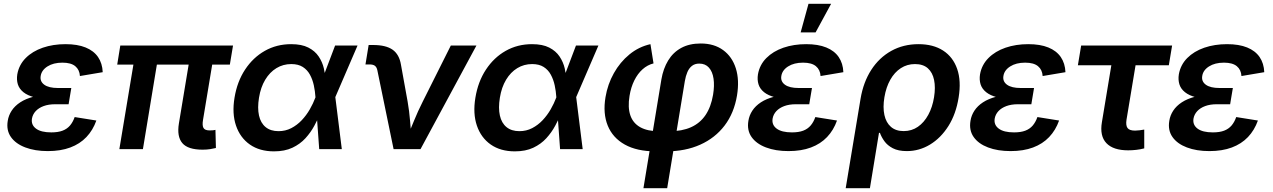

<svg xmlns="http://www.w3.org/2000/svg" viewBox="-20 -779 6650 1003"><path d="M230 10.3Q162.6 10.3 112.3 -8.8Q62 -27.8 37.1 -63.2Q12.2 -98.6 20.5 -147.9Q24.9 -176.3 41 -200.9Q57.1 -225.6 85.7 -244.4Q114.3 -263.2 156.5 -274.2Q198.7 -285.2 255.9 -285.2H346.7L338.4 -234.4H268.1Q233.9 -234.4 208 -224.9Q182.1 -215.3 166.5 -198.5Q150.9 -181.6 147 -159.7Q141.6 -127 168 -107.2Q194.3 -87.4 248 -87.4Q283.2 -87.4 306.9 -96.4Q330.6 -105.5 345.7 -123.3Q360.8 -141.1 370.1 -167.5L483.4 -149.4Q465.3 -98.6 431.4 -63Q397.5 -27.3 347.2 -8.5Q296.9 10.3 230 10.3ZM253.4 -261.2Q198.7 -261.2 161.4 -270.5Q124 -279.8 102.3 -297.4Q80.6 -314.9 73.2 -338.6Q65.9 -362.3 70.3 -390.6Q79.1 -440.4 114.3 -475.8Q149.4 -511.2 203.4 -529.8Q257.3 -548.3 322.3 -548.3Q384.8 -548.3 427.2 -531Q469.7 -513.7 492.2 -481Q514.6 -448.2 516.6 -401.9L397.5 -381.8Q395.5 -414.6 373.3 -433.1Q351.1 -451.7 306.2 -451.7Q258.8 -451.7 227.8 -431.9Q196.8 -412.1 192.4 -381.3Q188 -353.5 211.4 -336.4Q234.9 -319.3 282.7 -319.3H352.5L342.8 -261.2Z M1038.6 2.9Q961.4 2.9 932.4 -31.5Q903.3 -65.9 914.6 -134.3L977.1 -511.2H1100.1L1040.5 -152.3Q1035.6 -123.5 1043 -110.6Q1050.3 -97.7 1074.7 -97.7Q1085.9 -97.7 1093 -98.4Q1100.1 -99.1 1105.5 -100.6L1107.9 -5.9Q1096.7 -2.9 1078.4 0Q1060.1 2.9 1038.6 2.9ZM603.5 0 688.5 -511.2H811L726.6 0ZM592.3 -441.4 608.4 -541H1197.3L1180.7 -441.4Z M1411.1 11.7Q1336.4 11.7 1285.4 -23.9Q1234.4 -59.6 1212.9 -122.8Q1191.4 -186 1205.1 -268.6Q1218.8 -352.5 1260.3 -415.5Q1301.8 -478.5 1363.5 -513.4Q1425.3 -548.3 1501 -548.3Q1556.2 -548.3 1590.8 -530.5Q1625.5 -512.7 1644.8 -483.9Q1664.1 -455.1 1671.9 -421.4Q1679.7 -387.7 1681.2 -356H1720.7L1731.4 -273.9L1765.6 0H1647.5L1627.9 -272Q1626 -302.7 1619.4 -333.3Q1612.8 -363.8 1599.1 -388.9Q1585.4 -414.1 1561.8 -429.2Q1538.1 -444.3 1501.5 -444.3Q1459 -444.3 1424.1 -423.1Q1389.2 -401.9 1365.5 -362.5Q1341.8 -323.2 1333 -268.6Q1324.2 -214.8 1333 -175.5Q1341.8 -136.2 1367.7 -115Q1393.6 -93.8 1435.1 -93.8Q1471.2 -93.8 1501.7 -109.6Q1532.2 -125.5 1556.4 -151.1Q1580.6 -176.8 1598.4 -207.8Q1616.2 -238.8 1627.4 -269L1730.5 -541H1847.7L1730.5 -269L1692.9 -189.5H1654.8Q1641.1 -157.7 1622.3 -122.6Q1603.5 -87.4 1575.7 -56.9Q1547.9 -26.4 1507.6 -7.3Q1467.3 11.7 1411.1 11.7Z M2036.1 0 1951.2 -412.1Q1947.8 -428.2 1938.5 -435.3Q1929.2 -442.4 1910.2 -442.4H1889.2L1905.8 -543.9H1929.2Q1996.1 -543.9 2031 -519.3Q2065.9 -494.6 2074.7 -440.4L2109.4 -248.5Q2118.2 -198.2 2122.3 -146.7Q2126.5 -95.2 2130.9 -43.5H2099.6Q2121.6 -95.7 2142.3 -147Q2163.1 -198.2 2188.5 -248.5L2335 -541H2468.8L2176.8 0Z M2669.4 11.7Q2594.7 11.7 2543.7 -23.9Q2492.7 -59.6 2471.2 -122.8Q2449.7 -186 2463.4 -268.6Q2477.1 -352.5 2518.6 -415.5Q2560.1 -478.5 2621.8 -513.4Q2683.6 -548.3 2759.3 -548.3Q2814.5 -548.3 2849.1 -530.5Q2883.8 -512.7 2903.1 -483.9Q2922.4 -455.1 2930.2 -421.4Q2938 -387.7 2939.5 -356H2979L2989.7 -273.9L3023.9 0H2905.8L2886.2 -272Q2884.3 -302.7 2877.7 -333.3Q2871.1 -363.8 2857.4 -388.9Q2843.8 -414.1 2820.1 -429.2Q2796.4 -444.3 2759.8 -444.3Q2717.3 -444.3 2682.4 -423.1Q2647.5 -401.9 2623.8 -362.5Q2600.1 -323.2 2591.3 -268.6Q2582.5 -214.8 2591.3 -175.5Q2600.1 -136.2 2626 -115Q2651.9 -93.8 2693.4 -93.8Q2729.5 -93.8 2760 -109.6Q2790.5 -125.5 2814.7 -151.1Q2838.9 -176.8 2856.7 -207.8Q2874.5 -238.8 2885.7 -269L2988.8 -541H3106L2988.8 -269L2951.2 -189.5H2913.1Q2899.4 -157.7 2880.6 -122.6Q2861.8 -87.4 2834 -56.9Q2806.2 -26.4 2765.9 -7.3Q2725.6 11.7 2669.4 11.7Z M3341.3 204.1 3435.1 -364.3Q3444.8 -420.9 3470.5 -463.1Q3496.1 -505.4 3538.6 -528.6Q3581.1 -551.8 3640.6 -551.8Q3710.4 -551.8 3757.6 -517.3Q3804.7 -482.9 3824 -421.9Q3843.3 -360.8 3830.1 -280.3Q3814.9 -188.5 3765.4 -123.3Q3715.8 -58.1 3637.9 -23.2Q3560.1 11.7 3460 11.7H3405.3Q3307.6 11.7 3244.1 -23.7Q3180.7 -59.1 3154.8 -122.8Q3128.9 -186.5 3143.1 -271.5Q3154.3 -338.9 3186.8 -396.7Q3219.2 -454.6 3268.1 -494.6Q3316.9 -534.7 3377.9 -548.3L3394 -447.8Q3362.3 -439.9 3336.7 -417Q3311 -394 3293.5 -358.6Q3275.9 -323.2 3268.6 -277.8Q3258.8 -218.3 3272.7 -177Q3286.6 -135.7 3324.5 -114.5Q3362.3 -93.3 3422.9 -93.3H3477.5Q3542.5 -93.3 3589.6 -114.3Q3636.7 -135.3 3665.5 -177.7Q3694.3 -220.2 3705.1 -284.2Q3712.9 -331.5 3707.5 -368.2Q3702.1 -404.8 3683.3 -425.8Q3664.6 -446.8 3632.8 -446.8Q3609.9 -446.8 3594.7 -434.8Q3579.6 -422.9 3570.8 -402.3Q3562 -381.8 3557.6 -355.5L3465.3 204.1Z M4099.1 10.3Q4031.7 10.3 3981.4 -8.8Q3931.2 -27.8 3906.2 -63.2Q3881.3 -98.6 3889.6 -147.9Q3894 -176.3 3910.2 -200.9Q3926.3 -225.6 3954.8 -244.4Q3983.4 -263.2 4025.6 -274.2Q4067.9 -285.2 4125 -285.2H4215.8L4207.5 -234.4H4137.2Q4103 -234.4 4077.1 -224.9Q4051.3 -215.3 4035.6 -198.5Q4020 -181.6 4016.1 -159.7Q4010.7 -127 4037.1 -107.2Q4063.5 -87.4 4117.2 -87.4Q4152.3 -87.4 4176 -96.4Q4199.7 -105.5 4214.8 -123.3Q4230 -141.1 4239.3 -167.5L4352.5 -149.4Q4334.5 -98.6 4300.5 -63Q4266.6 -27.3 4216.3 -8.5Q4166 10.3 4099.1 10.3ZM4122.6 -261.2Q4067.9 -261.2 4030.5 -270.5Q3993.2 -279.8 3971.4 -297.4Q3949.7 -314.9 3942.4 -338.6Q3935.1 -362.3 3939.5 -390.6Q3948.2 -440.4 3983.4 -475.8Q4018.6 -511.2 4072.5 -529.8Q4126.5 -548.3 4191.4 -548.3Q4253.9 -548.3 4296.4 -531Q4338.9 -513.7 4361.3 -481Q4383.8 -448.2 4385.7 -401.9L4266.6 -381.8Q4264.6 -414.6 4242.4 -433.1Q4220.2 -451.7 4175.3 -451.7Q4127.9 -451.7 4096.9 -431.9Q4065.9 -412.1 4061.5 -381.3Q4057.1 -353.5 4080.6 -336.4Q4104 -319.3 4151.9 -319.3H4221.7L4211.9 -261.2ZM4162.6 -609.9 4203.6 -759.3H4321.8L4240.7 -609.9Z M4397.9 204.1 4475.6 -263.7Q4490.2 -350.1 4531.5 -414.1Q4572.8 -478 4636 -513.2Q4699.2 -548.3 4778.3 -548.3Q4855 -548.3 4906.7 -514.9Q4958.5 -481.4 4980.2 -418.9Q5002 -356.4 4987.8 -269.5Q4974.1 -183.6 4934.6 -120.8Q4895 -58.1 4838.6 -23.9Q4782.2 10.3 4717.3 10.3Q4672.4 10.3 4644 -4.6Q4615.7 -19.5 4600.1 -41.3Q4584.5 -63 4576.7 -85H4571.8L4524.4 204.1ZM4700.7 -94.2Q4742.7 -94.2 4775.1 -116.7Q4807.6 -139.2 4829.3 -179.2Q4851.1 -219.2 4859.4 -271Q4867.7 -322.3 4859.6 -361.3Q4851.6 -400.4 4826.9 -422.4Q4802.2 -444.3 4759.8 -444.3Q4718.8 -444.3 4685.8 -422.9Q4652.8 -401.4 4630.9 -362.5Q4608.9 -323.7 4600.1 -271Q4591.3 -218.3 4600.1 -178.2Q4608.9 -138.2 4634.3 -116.2Q4659.7 -94.2 4700.7 -94.2Z M5259.3 10.3Q5191.9 10.3 5141.6 -8.8Q5091.3 -27.8 5066.4 -63.2Q5041.5 -98.6 5049.8 -147.9Q5054.2 -176.3 5070.3 -200.9Q5086.4 -225.6 5115 -244.4Q5143.6 -263.2 5185.8 -274.2Q5228 -285.2 5285.2 -285.2H5376L5367.7 -234.4H5297.4Q5263.2 -234.4 5237.3 -224.9Q5211.4 -215.3 5195.8 -198.5Q5180.2 -181.6 5176.3 -159.7Q5170.9 -127 5197.3 -107.2Q5223.6 -87.4 5277.3 -87.4Q5312.5 -87.4 5336.2 -96.4Q5359.9 -105.5 5375 -123.3Q5390.1 -141.1 5399.4 -167.5L5512.7 -149.4Q5494.6 -98.6 5460.7 -63Q5426.8 -27.3 5376.5 -8.5Q5326.2 10.3 5259.3 10.3ZM5282.7 -261.2Q5228 -261.2 5190.7 -270.5Q5153.3 -279.8 5131.6 -297.4Q5109.9 -314.9 5102.5 -338.6Q5095.2 -362.3 5099.6 -390.6Q5108.4 -440.4 5143.6 -475.8Q5178.7 -511.2 5232.7 -529.8Q5286.6 -548.3 5351.6 -548.3Q5414.1 -548.3 5456.5 -531Q5499 -513.7 5521.5 -481Q5543.9 -448.2 5545.9 -401.9L5426.8 -381.8Q5424.8 -414.6 5402.6 -433.1Q5380.4 -451.7 5335.4 -451.7Q5288.1 -451.7 5257.1 -431.9Q5226.1 -412.1 5221.7 -381.3Q5217.3 -353.5 5240.7 -336.4Q5264.2 -319.3 5312 -319.3H5381.8L5372.1 -261.2Z M5873.5 6.3Q5795.4 6.3 5759.8 -31.2Q5724.1 -68.8 5736.3 -140.6L5785.6 -438H5610.8L5627.9 -541H6103L6085.9 -438H5912.1L5864.7 -152.8Q5860.4 -124 5870.1 -110.4Q5879.9 -96.7 5909.7 -96.7Q5918.9 -96.7 5933.3 -98.4Q5947.8 -100.1 5957.5 -102.1V-3.9Q5937 1.5 5915.5 3.9Q5894 6.3 5873.5 6.3Z M6297.9 10.3Q6230.5 10.3 6180.2 -8.8Q6129.9 -27.8 6105 -63.2Q6080.1 -98.6 6088.4 -147.9Q6092.8 -176.3 6108.9 -200.9Q6125 -225.6 6153.6 -244.4Q6182.1 -263.2 6224.4 -274.2Q6266.6 -285.2 6323.7 -285.2H6414.6L6406.2 -234.4H6335.9Q6301.8 -234.4 6275.9 -224.9Q6250 -215.3 6234.4 -198.5Q6218.8 -181.6 6214.8 -159.7Q6209.5 -127 6235.8 -107.2Q6262.2 -87.4 6315.9 -87.4Q6351.1 -87.4 6374.8 -96.4Q6398.4 -105.5 6413.6 -123.3Q6428.7 -141.1 6438 -167.5L6551.3 -149.4Q6533.2 -98.6 6499.3 -63Q6465.3 -27.3 6415 -8.5Q6364.7 10.3 6297.9 10.3ZM6321.3 -261.2Q6266.6 -261.2 6229.2 -270.5Q6191.9 -279.8 6170.2 -297.4Q6148.4 -314.9 6141.1 -338.6Q6133.8 -362.3 6138.2 -390.6Q6147 -440.4 6182.1 -475.8Q6217.3 -511.2 6271.2 -529.8Q6325.2 -548.3 6390.1 -548.3Q6452.6 -548.3 6495.1 -531Q6537.6 -513.7 6560.1 -481Q6582.5 -448.2 6584.5 -401.9L6465.3 -381.8Q6463.4 -414.6 6441.2 -433.1Q6418.9 -451.7 6374 -451.7Q6326.7 -451.7 6295.7 -431.9Q6264.6 -412.1 6260.3 -381.3Q6255.9 -353.5 6279.3 -336.4Q6302.7 -319.3 6350.6 -319.3H6420.4L6410.6 -261.2Z"/></svg>

Font: Inter 17pt SemiBold
Style: Italic
Weight: 600
Italic angle: -9.3988°
Version: Version 4.001;git-66647c0bb